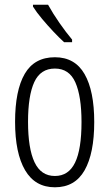

<svg xmlns="http://www.w3.org/2000/svg" viewBox="-20 -785 464 815"><path d="M380 -267Q380 -134 339 -62Q298 10 213 10Q129 10 86.5 -62.5Q44 -135 44 -268Q44 -401 85 -471.5Q126 -542 213 -542Q298 -542 339 -470.5Q380 -399 380 -267ZM99 -268Q99 -155 126.5 -96.5Q154 -38 213 -38Q271 -38 298.5 -94.5Q326 -151 326 -267Q326 -376 300 -435Q274 -494 213 -494Q152 -494 125.5 -436.5Q99 -379 99 -268ZM184 -765Q205 -727 232.5 -687.5Q260 -648 286 -617V-606H252Q232 -624 207 -650.5Q182 -677 158.5 -705Q135 -733 120 -757V-765Z"/></svg>

Font: Noto Sans Lao UI ExtCond Light
Style: Regular
Weight: 300
Width: 2
Designer: Monotype Design Team
Foundry: Monotype Imaging Inc.
Version: Version 2.000; ttfautohint (v1.8.4.7-5d5b)